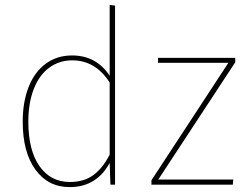

<svg xmlns="http://www.w3.org/2000/svg" viewBox="-20 -756 1014 786"><path d="M451 -733V0H432L429 -89Q375 10 265 10Q177 10 125 -61.5Q73 -133 73 -258Q73 -338 97 -399.5Q121 -461 167 -495Q213 -529 275 -529Q374 -529 429 -446V-736ZM429 -123V-418Q371 -509 276 -509Q222 -509 181 -478.5Q140 -448 118 -391Q96 -334 96 -258Q96 -141 141.5 -76Q187 -11 266 -11Q324 -11 362.5 -39.5Q401 -68 429 -123ZM943 -501 628 -21H935L933 0H600V-18L915 -499H627V-519H943Z"/></svg>

Font: Fira Sans Thin
Style: Regular
Weight: 100
Designer: bBox Type GmbH & Carrois Corporate GbR & Edenspiekermann AG
Foundry: bBox Type GmbH & Carrois Corporate GbR & Edenspiekermann AG
Version: Version 4.301